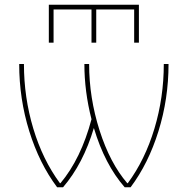

<svg xmlns="http://www.w3.org/2000/svg" viewBox="-20 -790 792 810"><path d="M206 -750V-610H186V-770H566V-610H546V-750H386V-610H366V-750ZM519 -17Q592 -116 631.5 -247.5Q671 -379 671 -520H691Q691 -373 648.5 -236.5Q606 -100 531 0H506Q422 -96 376 -250Q331 -99 246 0H221Q146 -100 103.5 -236.5Q61 -373 61 -520H81Q81 -379 120.5 -247.5Q160 -116 233 -17H235Q322 -121 366 -287Q336 -404 336 -520H356Q356 -378 400 -240Q444 -102 517 -17Z"/></svg>

Font: M PLUS 1p Thin
Style: Regular
Weight: 250
Version: Version 1.062